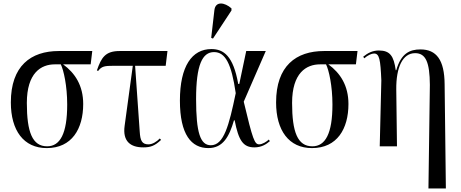

<svg xmlns="http://www.w3.org/2000/svg" viewBox="-20 -823 2592 1080"><path d="M243 10C384 10 448 -98 448 -238C448 -342 402 -412 335 -461H490L499 -536H311C153 -536 41 -452 41 -247C41 -89 113 10 243 10ZM245 0C162 0 131 -80 131 -244C131 -413 211 -461 288 -461H322C338 -429 358 -340 358 -235C358 -71 318 0 245 0Z M786 6C826 6 850 -2 886 -36L879 -44C860 -25 837 -11 815 -11C778 -11 769 -33 766 -82L740 -453H912L922 -536H653C572 -536 550 -499 525 -427L532 -424C552 -450 567 -453 622 -453H727L681 -115C669 -28 714 6 786 6Z M1178 -606 1282 -764V-776C1244 -810 1192 -818 1186 -766L1168 -610ZM1152 10C1235 10 1270 -56 1296 -146H1300C1322 -32 1348 6 1411 6C1453 6 1479 -13 1498 -29L1492 -38C1481 -27 1456 -11 1438 -11C1412 -11 1402 -37 1351 -251L1475 -536H1365L1326 -351H1320C1292 -509 1238 -547 1169 -547C1060 -547 992 -451 992 -257C992 -65 1057 10 1152 10ZM1166 -6C1107 -6 1083 -76 1083 -266C1083 -458 1118 -530 1184 -530C1248 -530 1282 -464 1306 -299C1268 -116 1239 -6 1166 -6Z M1735 10C1876 10 1940 -98 1940 -238C1940 -342 1894 -412 1827 -461H1982L1991 -536H1803C1645 -536 1533 -452 1533 -247C1533 -89 1605 10 1735 10ZM1737 0C1654 0 1623 -80 1623 -244C1623 -413 1703 -461 1780 -461H1814C1830 -429 1850 -340 1850 -235C1850 -71 1810 0 1737 0Z M2390 237H2488L2481 -349C2480 -486 2435 -545 2345 -545C2285 -545 2236 -523 2209 -428H2206C2195 -508 2174 -539 2111 -539C2076 -539 2049 -525 2023 -504L2029 -495C2048 -512 2070 -522 2084 -522C2114 -522 2120 -489 2125 -371L2116 0H2213L2209 -321C2208 -443 2244 -524 2315 -524C2376 -524 2397 -471 2398 -346Z"/></svg>

Font: Noto Serif Display Condensed
Style: Regular
Weight: 400
Width: 3
Designer: Monotype Design Team
Foundry: Monotype Imaging Inc.
Version: Version 2.009